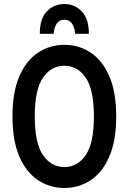

<svg xmlns="http://www.w3.org/2000/svg" viewBox="-20 -924 640 955"><path d="M42 -345Q42 -465 76 -544Q110 -623 169 -662Q228 -701 300 -701Q373 -701 431.5 -662Q490 -623 524 -544Q558 -465 558 -345Q558 -225 524 -146Q490 -67 431.5 -28Q373 11 300 11Q228 11 169 -28Q110 -67 76 -146Q42 -225 42 -345ZM153 -345Q153 -211 194 -152Q235 -93 300 -93Q365 -93 406 -152Q447 -211 447 -345Q447 -479 406 -538Q365 -597 300 -597Q235 -597 194 -538Q153 -479 153 -345ZM422 -756H354Q347 -826 300 -826Q253 -826 247 -756H178Q178 -832 213.5 -868Q249 -904 300 -904Q351 -904 386.5 -867.5Q422 -831 422 -756Z"/></svg>

Font: Radio Canada Condensed Medium
Style: Regular
Weight: 500
Width: 3
Designer: Charles Daoud, Etienne Aubert Bonn, Alexandre Saumier Demers, Jacques Le Bailly
Foundry: Radio-Canada
Version: Version 2.104; ttfautohint (v1.8.4.7-5d5b);gftools[0.9.28.de